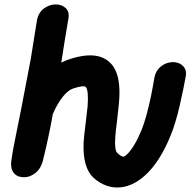

<svg xmlns="http://www.w3.org/2000/svg" viewBox="-20 -797 866 868"><path d="M524 50Q585 44 640 -8Q703 -67 750 -181Q773 -236 792 -318Q811 -402 819 -448Q825 -474 814 -490.5Q803 -507 783.5 -513Q764 -519 741.5 -513.5Q719 -508 701.5 -491.5Q684 -475 678 -446Q672 -409 663 -364.5Q654 -320 642.5 -278Q631 -236 619 -207Q587 -130 553 -98Q543 -89 540 -89H536Q533 -89 526 -93Q519 -97 511 -105Q497 -116 501 -176Q503 -203 509 -250Q516 -311 518 -333Q528 -447 491 -498Q435 -576 293 -529Q275 -523 257 -514Q275 -631 289 -711Q295 -744 277 -760.5Q259 -777 231.5 -777Q204 -777 179 -759Q154 -741 147 -705Q138 -645 119 -530Q67 -255 47 -161Q38 -118 33 -82Q30 -65 30 -56Q30 -50 31 -44Q32 -31 39 -20Q54 3 84 4Q117 6 146 -20Q160 -34 166 -49Q168 -54 170 -58Q171 -62 173 -67Q200 -175 219 -282Q239 -328 263 -358.5Q287 -389 311 -397Q363 -414 369 -402Q381 -385 376 -316Q374 -296 367 -238Q360 -184 358 -154Q353 -39 403 7Q459 56 524 50Z"/></svg>

Font: Balsamiq Sans
Style: Bold Italic
Weight: 700
Italic angle: -12°
Designer: Michael Angeles
Foundry: Balsamiq SRL
Version: Version 1.020; ttfautohint (v1.8.4.7-5d5b);gftools[0.9.26]